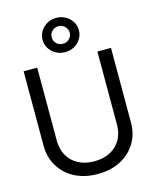

<svg xmlns="http://www.w3.org/2000/svg" viewBox="-142 -1079 953 1186"><g transform="rotate(-15 334.0 -486.0)"><path d="M526.4 -718.8H613.3V-243.2Q613.8 -169.4 579.1 -111.6Q544.4 -53.7 481.7 -20.5Q418.9 12.7 334 12.7Q249.5 12.7 186.8 -20.5Q124 -53.7 89.4 -111.6Q54.7 -169.4 54.7 -243.2V-718.8H141.6V-250Q142.1 -197.3 165 -156.2Q188 -115.2 231.2 -92Q274.4 -68.8 334 -68.4Q394 -68.8 437 -92Q480 -115.2 503.2 -156.2Q526.4 -197.3 526.4 -250ZM334 -766.6Q301.8 -766.6 275.4 -781.2Q249 -795.9 233.4 -820.8Q217.8 -845.7 217.8 -876Q217.8 -906.2 233.4 -931.2Q249 -956.1 275.4 -970.7Q301.8 -985.4 334 -985.4Q366.2 -985.4 392.6 -970.7Q418.9 -956.1 434.6 -931.2Q450.2 -906.2 450.2 -876Q450.2 -845.7 434.6 -820.8Q418.9 -795.9 392.6 -781.2Q366.2 -766.6 334 -766.6ZM334 -820.3Q357.9 -819.8 374.5 -836.2Q391.1 -852.5 391.6 -876Q391.1 -899.4 374.5 -915.8Q357.9 -932.1 334 -932.6Q310.1 -932.1 293 -915.8Q275.9 -899.4 276.4 -876Q275.9 -852.5 293 -836.2Q310.1 -819.8 334 -820.3Z"/></g></svg>

Font: Inter Display V
Style: Regular
Weight: 400
Designer: Rasmus Andersson
Foundry: rsms
Version: Version 3.015;git-src